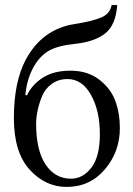

<svg xmlns="http://www.w3.org/2000/svg" viewBox="-20 -718 521 750"><path d="M121.1 -234.9Q121.1 -130.9 158 -75.4Q194.8 -20 257.8 -20Q303.7 -20 336.9 -63Q370.1 -106 370.1 -193.8Q370.1 -285.6 335.4 -347.4Q300.8 -409.2 244.1 -409.2Q208 -409.2 181.9 -390.1Q155.8 -371.1 143.8 -341.1Q131.8 -311 126.5 -284.4Q121.1 -257.8 121.1 -234.9ZM34.2 -256.8Q34.2 -397 80.1 -483.9Q144 -604 271 -624Q342.8 -635.3 376.5 -650.1Q410.2 -665 416 -698.2H438Q432.1 -620.1 391.1 -587.6Q350.1 -555.2 274.9 -546.9Q207 -540 172.1 -520.5Q137.2 -501 112.8 -459Q85 -411.1 79.1 -347.2L85 -345.2Q104 -386.2 146.5 -414.1Q189 -441.9 254.9 -441.9Q321.8 -441.9 366.9 -407.5Q412.1 -373 430.2 -324.5Q448.2 -275.9 448.2 -217.8Q448.2 -125 389.6 -56.4Q331.1 12.2 240.2 12.2Q157.2 12.2 95.7 -55.4Q34.2 -123 34.2 -256.8Z"/></svg>

Font: Linux Libertine Capitals
Style: Small Caps
Weight: 400
Designer: Philipp H. Poll
Foundry: Philipp H. Poll
Version: Version 5.1.3